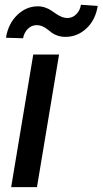

<svg xmlns="http://www.w3.org/2000/svg" viewBox="-20 -770 422 790"><path d="M25.9 0 116.8 -545.5H223L132.1 0ZM74.9 -612.6 4.6 -614.7Q13.8 -672.6 51 -708.3Q88.1 -744 135.7 -744Q151.6 -744 165.8 -739Q180 -734 190.5 -727.1Q201 -720.2 210.9 -713.1Q220.9 -706 233 -701Q245 -696 258.2 -696Q278.4 -696 294 -711.6Q309.7 -727.3 312.9 -750.4L382.1 -745.7Q372.9 -687.9 335.8 -653.2Q298.7 -618.6 250.4 -618.3Q231.9 -618.3 217.3 -623.2Q202.8 -628.2 193.2 -635.3Q183.6 -642.4 174.9 -649.5Q166.2 -656.6 154.8 -661.6Q143.5 -666.5 129.6 -666.5Q110.1 -666.5 94.6 -651.3Q79.2 -636 74.9 -612.6Z"/></svg>

Font: Karasuma Gothic
Style: Medium Italic
Weight: 500
Italic angle: 9.39998°
Designer: Rasmus Andersson / Ryoko Nishizuka
Foundry: Genbu
Version: Version 1.00